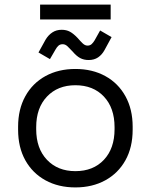

<svg xmlns="http://www.w3.org/2000/svg" viewBox="-20 -804 658 838"><path d="M309 14Q235 14 178.5 -17Q122 -48 90.5 -104.5Q59 -161 59 -238V-251Q59 -327 90.5 -384Q122 -441 178.5 -472Q235 -503 309 -503Q383 -503 439.5 -472Q496 -441 527.5 -384Q559 -327 559 -251V-238Q559 -161 527.5 -104.5Q496 -48 439.5 -17Q383 14 309 14ZM309 -57Q387 -57 433.5 -106.5Q480 -156 480 -240V-249Q480 -333 433.5 -382.5Q387 -432 309 -432Q232 -432 185 -382.5Q138 -333 138 -249V-240Q138 -156 185 -106.5Q232 -57 309 -57ZM198 -546 148 -575 179 -631Q191 -651 208.5 -662.5Q226 -674 249 -674Q270 -674 285.5 -665.5Q301 -657 319 -638Q331 -624 341 -614.5Q351 -605 362 -605Q373 -605 380 -611.5Q387 -618 393 -628L417 -671L467 -642L436 -585Q425 -565 408 -553.5Q391 -542 367 -542Q346 -542 330 -550.5Q314 -559 297 -579Q285 -592 275 -601.5Q265 -611 254 -611Q242 -611 235 -604.5Q228 -598 223 -589ZM155 -719V-784H463V-719Z"/></svg>

Font: Space Grotesk
Style: Regular
Weight: 400
Designer: Florian Karsten
Foundry: Florian Karsten
Version: Version 2.000